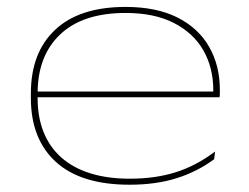

<svg xmlns="http://www.w3.org/2000/svg" viewBox="-20 -508 702 541"><path d="M345 12.5Q208 12.5 137.5 -51.8Q67 -116 67 -231.5V-245Q67 -360 135.5 -424.2Q204 -488.5 334 -488.5Q420.5 -488.5 479.8 -458.8Q539 -429 569.2 -376.2Q599.5 -323.5 599.5 -254.5V-252.5Q599.5 -249 599.5 -244.2Q599.5 -239.5 598.5 -234H580.5Q581 -238 581 -243.2Q581 -248.5 581 -253.5Q581 -317.5 552.8 -366.5Q524.5 -415.5 469.5 -443.5Q414.5 -471.5 334 -471.5Q213.5 -471.5 149.8 -411.2Q86 -351 86 -245V-240V-237.5V-231.5Q86 -178 102.8 -136Q119.5 -94 152.5 -64.5Q185.5 -35 234 -19.8Q282.5 -4.5 345.5 -4.5Q418 -4.5 475.5 -22.8Q533 -41 586 -81L583.5 -59.5Q536.5 -24.5 478 -6Q419.5 12.5 345 12.5ZM76 -234V-250H592V-234Z"/></svg>

Font: Anek Latin Expanded Thin
Style: Regular
Weight: 250
Width: 7
Designer: Yesha Goshar
Foundry: Ek Type
Version: Version 1.003